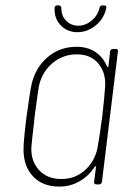

<svg xmlns="http://www.w3.org/2000/svg" viewBox="-20 -682 473 710"><path d="M398 -501H408Q418 -501 416 -491L357 -10Q355 0 346 0H337Q332 0 329.5 -3Q327 -6 328 -10L335 -64Q335 -67 333.5 -67Q332 -67 330 -65Q308 -31 274 -11.5Q240 8 199 8Q138 8 102.5 -29.5Q67 -67 67 -128Q67 -162 78 -250Q90 -338 97 -371Q111 -432 156 -470.5Q201 -509 263 -509Q304 -509 333 -489.5Q362 -470 376 -436Q377 -434 378.5 -434Q380 -434 381 -437L387 -491Q389 -501 398 -501ZM358 -250Q366 -321 369 -364Q371 -415 343 -448Q315 -481 264 -481Q212 -481 173.5 -448Q135 -415 124 -364Q119 -335 108 -251L105 -221Q99 -173 96 -137Q94 -86 124.5 -53Q155 -20 207 -20Q258 -20 294.5 -53Q331 -86 341 -137Q350 -190 358 -250ZM182 -652V-654Q182 -658 185 -660Q188 -662 192 -662H197Q207 -662 207 -650Q207 -623 225 -605Q243 -587 269 -587Q296 -587 318.5 -605.5Q341 -624 348 -652Q349 -662 359 -662H365Q375 -662 373 -652Q365 -614 334.5 -588.5Q304 -563 266 -563Q229 -563 204.5 -588.5Q180 -614 182 -652Z"/></svg>

Font: Barlow Semi Condensed Thin
Style: Italic
Weight: 250
Width: 4
Italic angle: -7°
Designer: Jeremy Tribby
Foundry: Tribby Type
Version: Version 1.408